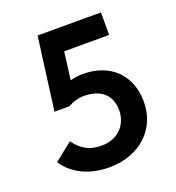

<svg xmlns="http://www.w3.org/2000/svg" viewBox="-129 -804 842 916"><g transform="rotate(-20 292.0 -346.0)"><path d="M271.2 8.5Q330 8.5 378 -9.5Q426 -27.5 460.3 -59Q494.5 -90.5 513.3 -134.4Q532 -178.3 532 -230Q532 -280.8 516 -322Q500 -363.3 469.9 -392.8Q439.8 -422.3 397.6 -437.9Q355.5 -453.5 303.5 -453.5Q269.3 -453.5 236.6 -444.5Q204 -435.5 171.7 -422.5L232 -391L265 -647.7L192.7 -585.7H485.3V-700H163.7L115 -330.5H190.5Q208 -340.7 229 -347.1Q250 -353.5 273.8 -353.5Q302 -353.5 326.6 -346.1Q351.2 -338.7 369 -324.1Q386.7 -309.5 397.1 -286.7Q407.5 -264 407.5 -232.5Q407.5 -203.3 397.2 -178.9Q387 -154.5 369.1 -137.4Q351.2 -120.3 326.4 -110.9Q301.5 -101.5 272 -101.5Q223 -101.5 190 -121.5Q157 -141.5 136 -173L44.2 -100Q61.7 -73.3 85.4 -53.3Q109 -33.3 137.9 -19.4Q166.7 -5.5 200.6 1.5Q234.5 8.5 271.2 8.5Z"/></g></svg>

Font: Tilda Sans VF
Style: Regular
Weight: 400
Designer: ParaType Ltd
Foundry: ParaType Ltd
Version: Version 1.010